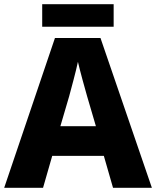

<svg xmlns="http://www.w3.org/2000/svg" viewBox="-20 -899 747 919"><path d="M524 -879H182V-771H524ZM521 0H707L461 -717H243L0 0H186L230 -153H477ZM397 -438 439 -295H269L311 -438C320 -472 344 -559 353 -603C363 -559 387 -473 397 -438Z"/></svg>

Font: Noto Sans Arabic UI XBd
Style: Regular
Weight: 800
Designer: Monotype Design Team, Nadine Chahine and Nizar Qandah
Foundry: Monotype Imaging Inc.
Version: Version 2.010